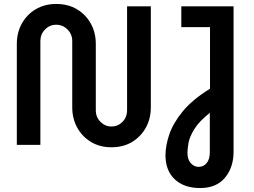

<svg xmlns="http://www.w3.org/2000/svg" viewBox="-20 -732 1281 970"><path d="M543 12Q484 12 439.5 -15Q395 -42 370 -87.5Q345 -133 345 -190V-525Q345 -559 321 -583Q297 -607 264 -607Q231 -607 207.5 -583Q184 -559 184 -525V0H65V-510Q65 -567 90 -612.5Q115 -658 160 -685Q205 -712 264 -712Q324 -712 369 -685Q414 -658 439 -612.5Q464 -567 464 -510V-175Q464 -140 487.5 -116.5Q511 -93 543 -93Q576 -93 599 -116.5Q622 -140 622 -175V-700H742V-190Q742 -133 717 -87.5Q692 -42 647.5 -15Q603 12 543 12ZM991 218Q910 218 863 174Q816 130 816 52Q816 5 835 -52Q854 -109 902.5 -168.5Q951 -228 1041 -284V-595H896V-700H1160V34Q1160 114 1116.5 166Q1073 218 991 218ZM983 111Q1009 111 1024.5 91.5Q1040 72 1040 37V-162Q985 -118 961 -78.5Q937 -39 932 -8Q927 23 927 39Q927 74 944 92.5Q961 111 983 111Z"/></svg>

Font: MuseoModerno Medium
Style: Regular
Weight: 500
Designer: Pablo Cosgaya, Héctor Gatti, Marcela Romero, and the Authors of The MuseoModerno Project.
Foundry: Omnibus-Type Team
Version: Version 1.001